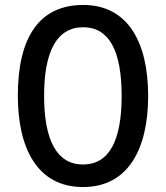

<svg xmlns="http://www.w3.org/2000/svg" viewBox="-20 -745 670 775"><path d="M578 -358C578 -573 497 -725 316 -725C139 -725 52 -595 52 -359C52 -146 131 10 315 10C497 10 578 -143 578 -358ZM158 -358C158 -537 209 -635 316 -635C421 -635 471 -539 471 -358C471 -176 420 -81 315 -81C210 -81 158 -178 158 -358Z"/></svg>

Font: Noto Sans Armenian Condensed Medium
Style: Regular
Weight: 500
Width: 3
Designer: Monotype Design Team
Foundry: Monotype Imaging Inc.
Version: Version 2.008